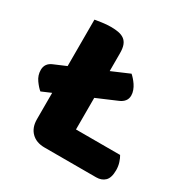

<svg xmlns="http://www.w3.org/2000/svg" viewBox="-146 -738 835 863"><g transform="rotate(30 272.0 -306.5)"><path d="M199 3Q156 3 131 -22Q106 -47 106 -90V-227L57 -206Q43 -217 26.5 -240Q10 -263 10 -291Q10 -326 45 -340L106 -366V-607Q117 -609 141 -612.5Q165 -616 187 -616Q210 -616 227.5 -612.5Q245 -609 257 -600Q269 -591 275 -575Q281 -559 281 -533V-441L372 -480Q379 -474 387 -465Q395 -456 402.5 -445Q410 -434 415 -420.5Q420 -407 420 -394Q420 -377 410.5 -365Q401 -353 384 -346L281 -302V-138H510Q517 -127 523 -108.5Q529 -90 529 -70Q529 -30 512 -13.5Q495 3 467 3Z"/></g></svg>

Font: Baloo Bhai
Style: Regular
Weight: 400
Designer: Supriya Tembe, Noopur Datye and Ek Type
Foundry: Ek Type
Version: Version 1.443;PS 1.000;hotconv 16.6.51;makeotf.lib2.5.65220;